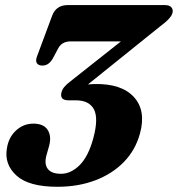

<svg xmlns="http://www.w3.org/2000/svg" viewBox="-20 -720 698 754"><path d="M529.5 -195Q512 -131 466.8 -84.2Q421.5 -37.5 354.5 -12Q287.5 13.5 205.5 13.5Q93 13.5 44.8 -30.5Q-3.5 -74.5 7 -136.5Q13.5 -180.5 42.8 -207.5Q72 -234.5 111 -234.5Q151.5 -234.5 167.2 -209.8Q183 -185 173 -147.5L162.5 -110.5Q153 -75.5 167.8 -56.5Q182.5 -37.5 219.5 -37.5Q258.5 -37.5 292.8 -71.5Q327 -105.5 346.5 -177.5Q367.5 -255.5 348.8 -290.8Q330 -326 278 -326H249.5Q214.5 -326 221 -355.5Q223.5 -367.5 232.2 -378.2Q241 -389 256.5 -400.5L455 -557.5H257.5Q222.5 -557.5 208 -529L188 -491.5Q181 -478.5 170.8 -470.5Q160.5 -462.5 146 -462.5Q131.5 -462.5 125 -471.5Q118.5 -480.5 125.5 -499L185 -659Q201 -700 245.5 -700H628Q645 -700 652.8 -691.5Q660.5 -683 657.5 -670Q653.5 -649 607 -615L325.5 -388.5Q338.5 -389.5 351.5 -390Q457.5 -392 506 -338.8Q554.5 -285.5 529.5 -195Z"/></svg>

Font: Fraunces 72pt Soft
Style: Bold Italic
Weight: 700
Italic angle: -16°
Version: Version 1.000;[b76b70a41]